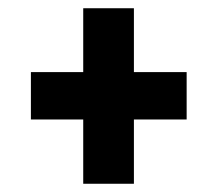

<svg xmlns="http://www.w3.org/2000/svg" viewBox="-20 -578 528 466"><path d="M55 -288H182V-132H305V-288H433V-403H305V-558H182V-403H55Z"/></svg>

Font: Secuela Black
Style: Regular
Weight: 900
Designer: Fernando Haro
Foundry: deFharo
Version: Version 1.704